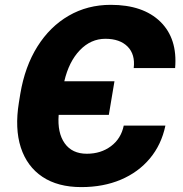

<svg xmlns="http://www.w3.org/2000/svg" viewBox="-20 -757 750 787"><path d="M449.2 -424 426.1 -286.2H220.5Q214.8 -212.4 245.2 -169.6Q275.6 -126.8 335.9 -126.8Q393.5 -126.8 434.8 -157.7Q476.2 -188.6 487.2 -242.2H658Q641.7 -164.1 594.3 -107.4Q546.9 -50.8 475.1 -20.4Q403.4 9.9 313.2 9.9Q217 9.9 153.8 -32.3Q90.6 -74.6 65.3 -152.5Q40.1 -230.5 57.5 -337L63.2 -372.2Q82 -484.4 133.3 -566.2Q184.7 -648.1 261.7 -692.6Q338.8 -737.2 433.9 -737.2Q566.4 -737.2 637.3 -668Q708.1 -598.7 697.8 -478H528.1Q534.8 -534.1 503 -566.1Q471.2 -598 411.9 -598Q352.3 -598 307.4 -551.3Q262.4 -504.6 243.6 -424Z"/></svg>

Font: Inter UI Extra Bold
Style: Italic
Weight: 800
Italic angle: 9.39999°
Designer: Rasmus Andersson
Foundry: rsms
Version: 3.2;8d6f07862